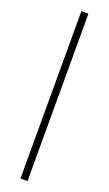

<svg xmlns="http://www.w3.org/2000/svg" viewBox="-158 -840 495 871"><g transform="rotate(20 89.0 -404.0)"><path d="M72 0V-808H106V0Z"/></g></svg>

Font: Encode Sans Condensed Thin
Style: Regular
Weight: 100
Width: 3
Designer: Multiple Designers
Foundry: Impallari Type
Version: Version 3.002